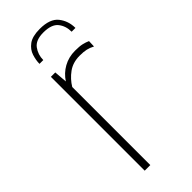

<svg xmlns="http://www.w3.org/2000/svg" viewBox="-208 -649 680 680"><g transform="rotate(-45 132.0 -309.0)"><path d="M159 -618Q210 -618 230.5 -592Q251 -566 251 -531H232Q232 -560 216 -580Q200 -600 159 -600Q121 -600 105.5 -579Q90 -558 90 -531H71Q71 -549 77.5 -569.5Q84 -590 103 -604Q122 -618 159 -618ZM67 0V-470H89L93 -421Q109 -446 135 -460.5Q161 -475 193 -475Q215 -475 228 -472Q241 -469 252 -464L251 -438Q238 -445 225 -448Q212 -451 192 -451Q158 -451 134 -433.5Q110 -416 95 -391V0Z"/></g></svg>

Font: Smooch Sans Thin ExtraLight
Style: Regular
Weight: 250
Version: Version 1.010